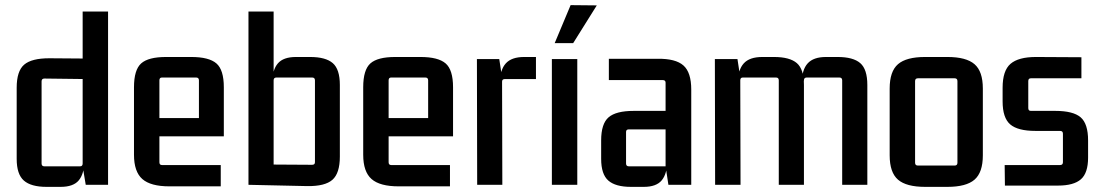

<svg xmlns="http://www.w3.org/2000/svg" viewBox="-20 -720 4281 748"><path d="M302 -675H401V0H314L302 -72L308 -91Q308 -43 287 -17.5Q266 8 216 8H161Q101 8 73 -16.5Q45 -41 45 -101V-378Q45 -443 74 -468Q103 -493 172 -493L302 -492ZM302 -83V-424L314 -412L153 -414Q142 -414 142 -403V-83Q142 -72 153 -72H292Q302 -72 302 -83Z M840 6H640Q567 6 534.5 -22.5Q502 -51 502 -117V-380Q502 -448 530 -473Q558 -498 627 -498H725Q794 -498 823 -473Q852 -448 852 -380V-189H589V-260H755V-407Q755 -418 744 -418H611Q601 -418 601 -407V-88Q601 -77 611 -77H840Z M1177 5 948 0V-675H1046V-418L1041 -399Q1041 -448 1062.5 -473Q1084 -498 1133 -498H1188Q1249 -498 1276.5 -474Q1304 -450 1304 -389V-110Q1304 -45 1275 -19.5Q1246 6 1177 5ZM1046 -407V-67L1035 -79L1196 -78Q1207 -78 1207 -88V-407Q1207 -418 1196 -418H1057Q1046 -418 1046 -407Z M1733 6H1533Q1460 6 1427.5 -22.5Q1395 -51 1395 -117V-380Q1395 -448 1423 -473Q1451 -498 1520 -498H1618Q1687 -498 1716 -473Q1745 -448 1745 -380V-189H1482V-260H1648V-407Q1648 -418 1637 -418H1504Q1494 -418 1494 -407V-88Q1494 -77 1504 -77H1733Z M2022 -498H2068V-412H1947Q1936 -412 1936 -402L1937 0H1839L1838 -490H1925L1936 -418L1928 -399Q1928 -448 1950.5 -473Q1973 -498 2022 -498Z M2229 0H2130V-490H2229ZM2141 -552H2213L2305 -699L2203 -700Z M2488 8H2438Q2378 8 2350 -16.5Q2322 -41 2322 -101V-173Q2322 -238 2351 -263Q2380 -288 2449 -288H2585V-216H2430Q2419 -216 2419 -206V-83Q2419 -72 2430 -72H2573V-398Q2573 -408 2562 -408H2352V-491H2542Q2612 -492 2642.5 -465Q2673 -438 2673 -371V0H2584L2573 -72L2579 -91Q2579 -43 2558 -17.5Q2537 8 2488 8Z M2950 -498H2995Q3057 -498 3084.5 -474Q3112 -450 3112 -389V0H3014V-407Q3014 -418 3003 -418H2874Q2864 -418 2864 -407L2865 0H2766L2765 -490H2853L2864 -418L2855 -399Q2855 -448 2877.5 -473Q2900 -498 2950 -498ZM3198 -498H3243Q3304 -498 3331.5 -474Q3359 -450 3359 -389V0H3261V-407Q3261 -418 3250 -418H3123Q3112 -418 3112 -407L3109 -386L3104 -399Q3104 -448 3126.5 -473Q3149 -498 3198 -498Z M3699 -415H3556Q3545 -415 3545 -404V-86Q3545 -75 3556 -75H3699Q3710 -75 3710 -86V-404Q3710 -415 3699 -415ZM3446 -115V-375Q3446 -442 3478.5 -470Q3511 -498 3584 -498H3671Q3744 -498 3776.5 -470Q3809 -442 3809 -375V-115Q3809 -48 3776.5 -20Q3744 8 3671 8H3584Q3511 8 3478.5 -20Q3446 -48 3446 -115Z M4102 3H3895L3894 -77H4110Q4121 -77 4121 -88V-199Q4121 -210 4110 -210H4014Q3945 -210 3915.5 -235.5Q3886 -261 3886 -325V-378Q3886 -445 3917 -471.5Q3948 -498 4016 -498L4193 -497V-415H3996Q3986 -415 3986 -404V-299Q3986 -288 3996 -288H4091Q4161 -288 4190 -263Q4219 -238 4219 -173V-106Q4219 -46 4191 -21.5Q4163 3 4102 3Z"/></svg>

Font: Gemunu Libre ExtraLight SemiBold
Style: Regular
Weight: 600
Version: Version 1.100